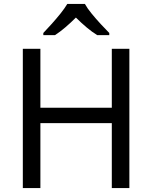

<svg xmlns="http://www.w3.org/2000/svg" viewBox="-20 -964 781 984"><path d="M643 0H553V-333H187V0H97V-714H187V-412H553V-714H643ZM415 -944Q427 -922 449.5 -894.5Q472 -867 496.5 -840.5Q521 -814 540 -795V-784H478Q452 -800 424 -823.5Q396 -847 369 -874Q342 -847 315 -824Q288 -801 262 -784H202V-795Q221 -815 244.5 -841Q268 -867 290 -894.5Q312 -922 325 -944Z"/></svg>

Font: Noto Sans Ambassadori
Style: Regular
Weight: 400
Designer: Monotype Design Team
Foundry: Monotype Imaging Inc.
Version: Version 2.013